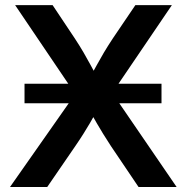

<svg xmlns="http://www.w3.org/2000/svg" viewBox="-20 -748 747 768"><path d="M78.1 -335V-413.1H626V-335ZM20 0 314.5 -419.9V-322.3L40.5 -727.5H190.4L279.3 -594.2Q299.8 -563 314.5 -537.6Q329.1 -512.2 342.3 -488Q355.5 -463.9 370.1 -436.5H338.9Q354 -463.4 367.2 -487.8Q380.4 -512.2 395.5 -537.6Q410.6 -563 431.2 -594.2L521.5 -727.5H667.5L397 -329.1V-422.9L686.5 0H534.2L423.8 -163.6Q405.8 -191.4 392.6 -212.6Q379.4 -233.9 367.7 -254.2Q356 -274.4 342.3 -298.8H364.3Q351.1 -274.9 339.1 -254.6Q327.1 -234.4 313.7 -212.9Q300.3 -191.4 281.2 -163.6L168.9 0Z"/></svg>

Font: Inter 20pt SemiBold
Style: Regular
Weight: 600
Version: Version 4.001;git-66647c0bb